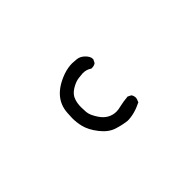

<svg xmlns="http://www.w3.org/2000/svg" viewBox="-41 -761 1083 1083"><g transform="rotate(-45 500.0 -219.5)"><path d="M528 6Q491 2 448.5 -11.5Q406 -25 370.5 -70.5Q335 -116 325 -158Q317 -190 317 -226L319 -266Q326 -382 464 -432Q502 -445 536 -445Q545 -445 570 -442.5Q595 -440 615.5 -419.5Q636 -399 636 -380V-376L626 -356Q614 -347 597 -347H591Q569 -363 538 -363Q530 -363 503 -359.5Q476 -356 444.5 -336.5Q413 -317 404 -287Q396 -264 396 -233Q396 -223 397.5 -196Q399 -169 425 -130Q461 -75 521 -75Q535 -75 559 -81Q583 -87 624 -91L644 -81Q653 -69 653 -52Q653 -46 644 -25Q582 6 528 6Z"/></g></svg>

Font: Xiaolai SC
Style: Regular
Weight: 400
Designer: Nozomi Seto 瀬戸のぞみ
Version: Version 3.11;December 4, 2020;FontCreator 13.0.0.2613 64-bit